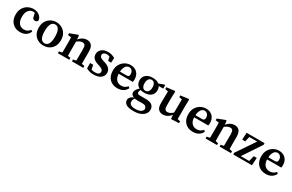

<svg xmlns="http://www.w3.org/2000/svg" viewBox="166 -1779 5042 3319"><g transform="rotate(30 2687.0 -119.5)"><path d="M250 12Q187 12 138 -15Q89 -42 61 -93.5Q33 -145 33 -219Q33 -292 64.5 -344.5Q96 -397 148 -425Q200 -453 261 -453Q306 -453 342 -436Q378 -419 401 -390.5Q424 -362 428 -326Q417 -286 376 -286Q325 -286 318 -350L301 -423L356 -387Q313 -409 270 -409Q221 -409 184 -365.5Q147 -322 147 -231Q147 -148 185 -104Q223 -60 286 -60Q322 -60 352 -76Q382 -92 401 -121L429 -101Q406 -45 360.5 -16.5Q315 12 250 12Z M714 12Q652 12 601.5 -15.5Q551 -43 521.5 -94.5Q492 -146 492 -220Q492 -293 522.5 -345.5Q553 -398 603.5 -425.5Q654 -453 714 -453Q772 -453 822.5 -425.5Q873 -398 904 -346Q935 -294 935 -220Q935 -146 905.5 -94Q876 -42 825.5 -15Q775 12 714 12ZM714 -32Q763 -32 789.5 -78Q816 -124 816 -218Q816 -314 789.5 -361Q763 -408 714 -408Q611 -408 611 -218Q611 -32 714 -32Z M1338 0Q1339 -21 1339.5 -55Q1340 -89 1340.5 -126.5Q1341 -164 1341 -193V-279Q1341 -334 1326 -355.5Q1311 -377 1277 -377Q1219 -377 1151 -311L1143 -358H1157Q1231 -453 1326 -453Q1385 -453 1418 -413.5Q1451 -374 1451 -289V-193Q1451 -164 1451 -126.5Q1451 -89 1452 -55Q1453 -21 1454 0ZM1001 0V-37L1095 -55H1139L1228 -37V0ZM1060 0Q1061 -21 1061.5 -55.5Q1062 -90 1062.5 -127.5Q1063 -165 1063 -193V-241Q1063 -279 1062.5 -301.5Q1062 -324 1060 -352L995 -360V-395L1147 -453L1163 -444L1172 -339V-193Q1172 -165 1172.5 -127.5Q1173 -90 1173.5 -55.5Q1174 -21 1175 0ZM1281 0V-37L1373 -55H1417L1507 -37V0Z M1716 12Q1674 12 1639 3Q1604 -6 1569 -25L1568 -132H1629L1652 -16L1603 -35V-70Q1630 -51 1657 -42Q1684 -33 1717 -33Q1764 -33 1787.5 -49.5Q1811 -66 1811 -95Q1811 -121 1792.5 -137.5Q1774 -154 1729 -169L1684 -184Q1632 -201 1602 -232.5Q1572 -264 1572 -314Q1572 -371 1617 -412Q1662 -453 1747 -453Q1786 -453 1818.5 -443Q1851 -433 1884 -415L1879 -319H1819L1796 -422L1838 -403V-375Q1815 -391 1794 -399Q1773 -407 1744 -407Q1708 -407 1687.5 -391.5Q1667 -376 1667 -349Q1667 -324 1684 -309Q1701 -294 1748 -278L1785 -267Q1852 -244 1880.5 -209.5Q1909 -175 1909 -129Q1909 -67 1859 -27.5Q1809 12 1716 12Z M2190 12Q2093 12 2033 -48.5Q1973 -109 1973 -217Q1973 -290 2004.5 -343Q2036 -396 2087 -424.5Q2138 -453 2196 -453Q2277 -453 2326.5 -402.5Q2376 -352 2376 -268Q2376 -236 2370 -218H2021V-261H2217Q2250 -261 2261 -274.5Q2272 -288 2272 -313Q2272 -356 2248 -382.5Q2224 -409 2190 -409Q2165 -409 2142 -392Q2119 -375 2103.5 -335.5Q2088 -296 2088 -230Q2088 -145 2127 -102.5Q2166 -60 2226 -60Q2267 -60 2295.5 -75.5Q2324 -91 2347 -117L2373 -93Q2319 12 2190 12Z M2630 214Q2523 214 2479.5 182Q2436 150 2436 104Q2436 71 2461 44Q2486 17 2548 -7L2557 -1Q2536 23 2526.5 42Q2517 61 2517 85Q2517 128 2548.5 147Q2580 166 2638 166Q2711 166 2748 142Q2785 118 2785 84Q2785 58 2767 39Q2749 20 2705 20H2603Q2581 20 2563 18.5Q2545 17 2531 13V9Q2496 0 2479 -19.5Q2462 -39 2462 -67Q2462 -119 2538 -185V-195L2572 -180Q2556 -162 2548.5 -147Q2541 -132 2541 -113Q2541 -96 2552.5 -85.5Q2564 -75 2595 -75H2710Q2799 -75 2838 -41.5Q2877 -8 2877 50Q2877 93 2849 130.5Q2821 168 2766 191Q2711 214 2630 214ZM2635 -154Q2550 -154 2503 -193.5Q2456 -233 2456 -303Q2456 -371 2503.5 -412Q2551 -453 2635 -453Q2719 -453 2766 -413.5Q2813 -374 2813 -303Q2813 -235 2766 -194.5Q2719 -154 2635 -154ZM2633 -194Q2672 -194 2692.5 -224.5Q2713 -255 2713 -305Q2713 -354 2693 -383.5Q2673 -413 2636 -413Q2598 -413 2577.5 -382.5Q2557 -352 2557 -303Q2557 -253 2576 -223.5Q2595 -194 2633 -194ZM2744 -380V-408H2749L2869 -453L2883 -444V-380Z M3099 12Q3042 12 3007.5 -25Q2973 -62 2975 -152L2978 -397L3002 -374L2918 -392V-428L3077 -447L3089 -437L3084 -308V-157Q3084 -104 3100.5 -84Q3117 -64 3147 -64Q3179 -64 3211.5 -83.5Q3244 -103 3272 -136L3289 -97H3274Q3238 -42 3193.5 -15Q3149 12 3099 12ZM3263 8 3253 -99 3256 -380 3198 -392V-426L3354 -447L3366 -437L3363 -308V-49L3419 -37V0Z M3696 12Q3599 12 3539 -48.5Q3479 -109 3479 -217Q3479 -290 3510.5 -343Q3542 -396 3593 -424.5Q3644 -453 3702 -453Q3783 -453 3832.5 -402.5Q3882 -352 3882 -268Q3882 -236 3876 -218H3527V-261H3723Q3756 -261 3767 -274.5Q3778 -288 3778 -313Q3778 -356 3754 -382.5Q3730 -409 3696 -409Q3671 -409 3648 -392Q3625 -375 3609.5 -335.5Q3594 -296 3594 -230Q3594 -145 3633 -102.5Q3672 -60 3732 -60Q3773 -60 3801.5 -75.5Q3830 -91 3853 -117L3879 -93Q3825 12 3696 12Z M4286 0Q4287 -21 4287.5 -55Q4288 -89 4288.5 -126.5Q4289 -164 4289 -193V-279Q4289 -334 4274 -355.5Q4259 -377 4225 -377Q4167 -377 4099 -311L4091 -358H4105Q4179 -453 4274 -453Q4333 -453 4366 -413.5Q4399 -374 4399 -289V-193Q4399 -164 4399 -126.5Q4399 -89 4400 -55Q4401 -21 4402 0ZM3949 0V-37L4043 -55H4087L4176 -37V0ZM4008 0Q4009 -21 4009.5 -55.5Q4010 -90 4010.5 -127.5Q4011 -165 4011 -193V-241Q4011 -279 4010.5 -301.5Q4010 -324 4008 -352L3943 -360V-395L4095 -453L4111 -444L4120 -339V-193Q4120 -165 4120.5 -127.5Q4121 -90 4121.5 -55.5Q4122 -21 4123 0ZM4229 0V-37L4321 -55H4365L4455 -37V0Z M4501 0V-34L4764 -423L4776 -400H4564L4598 -426L4566 -298L4506 -301L4514 -440H4872V-406L4613 -17L4600 -40H4823L4789 -13L4823 -151H4883L4874 0Z M5152 12Q5055 12 4995 -48.5Q4935 -109 4935 -217Q4935 -290 4966.5 -343Q4998 -396 5049 -424.5Q5100 -453 5158 -453Q5239 -453 5288.5 -402.5Q5338 -352 5338 -268Q5338 -236 5332 -218H4983V-261H5179Q5212 -261 5223 -274.5Q5234 -288 5234 -313Q5234 -356 5210 -382.5Q5186 -409 5152 -409Q5127 -409 5104 -392Q5081 -375 5065.5 -335.5Q5050 -296 5050 -230Q5050 -145 5089 -102.5Q5128 -60 5188 -60Q5229 -60 5257.5 -75.5Q5286 -91 5309 -117L5335 -93Q5281 12 5152 12Z"/></g></svg>

Font: Lisu Bosa
Style: Bold
Weight: 700
Designer: David Morse, Annie Olsen, Victor Gaultney, Frank Grießhammer (Latin)
Foundry: SIL International
Version: Version 2.000